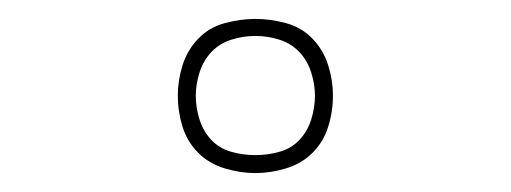

<svg xmlns="http://www.w3.org/2000/svg" viewBox="-20 -773 540 203"><path d="M250 -590Q234 -590 217.5 -595Q201 -600 189.5 -611.5Q178 -623 173 -639Q168 -655 168 -672Q168 -688 173 -704Q178 -720 189.5 -732Q201 -744 217.5 -748.5Q234 -753 250 -753Q266 -753 282.5 -748.5Q299 -744 310.5 -732Q322 -720 327 -704Q332 -688 332 -672Q332 -655 327 -639Q322 -623 310.5 -611.5Q299 -600 282.5 -595Q266 -590 250 -590ZM250 -609Q263 -609 275.5 -612.5Q288 -616 296.5 -625Q305 -634 309 -646.5Q313 -659 313 -672Q313 -684 309 -696.5Q305 -709 296.5 -718Q288 -727 275.5 -731Q263 -735 250 -735Q237 -735 224.5 -731Q212 -727 203.5 -718Q195 -709 191 -696.5Q187 -684 187 -672Q187 -659 191 -646.5Q195 -634 203.5 -625Q212 -616 224.5 -612.5Q237 -609 250 -609Z"/></svg>

Font: Iosevka Slab Thin
Style: Regular
Weight: 100
Monospace: yes
Designer: Belleve Invis
Foundry: Belleve Invis
Version: Version 11.1.0; ttfautohint (v1.8.3)